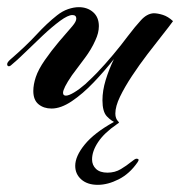

<svg xmlns="http://www.w3.org/2000/svg" viewBox="-25 -304 504 536"><path d="M299 39Q286 34 273.5 21Q261 8 261 -24Q261 -51 270 -80.5Q279 -110 293 -139Q267 -106 236.5 -74Q206 -42 175.5 -21.5Q145 -1 119 -1Q97 -1 82.5 -13Q68 -25 68 -50Q68 -68 75 -89Q82 -110 100 -136Q118 -162 139.5 -187.5Q161 -213 177 -231Q188 -244 188 -252Q188 -262 177 -262Q165 -262 143 -246Q120 -229 94 -204.5Q68 -180 45 -157.5Q22 -135 6 -122Q3 -119 0 -119Q-5 -119 -5 -125Q-5 -130 4 -138Q48 -176 77 -207.5Q106 -239 134 -261Q149 -273 165 -278.5Q181 -284 195 -284Q219 -284 235 -270Q251 -256 251 -231Q251 -212 241 -191Q230 -166 211.5 -141.5Q193 -117 176 -94Q163 -75 157 -63Q151 -51 151 -45Q151 -37 159 -37Q167 -37 182 -46Q197 -55 213 -69Q224 -79 232.5 -87.5Q241 -96 245 -100Q268 -124 291 -151.5Q314 -179 331 -202Q344 -219 351.5 -228Q359 -237 368 -247Q385 -266 404 -267Q415 -267 429.5 -262.5Q444 -258 458 -245Q448 -231 428.5 -206.5Q409 -182 386.5 -152.5Q364 -123 343.5 -92Q323 -61 310 -34Q297 -7 297 13Q297 27 305 35Q309 39 305 39.5Q301 40 299 39ZM248 212Q219 212 202 197Q185 182 185 159Q185 132 211.5 99.5Q238 67 292 37Q295 35 301 35Q306 35 307 37Q308 39 301 43Q266 67 249 92.5Q232 118 232 141Q232 157 243 167.5Q254 178 275 178Q296 178 312.5 168Q329 158 340.5 148.5Q352 139 356 139Q366 139 359 149Q337 181 306.5 196.5Q276 212 248 212Z"/></svg>

Font: Arizonia
Style: Regular
Weight: 400
Designer: Robert E. Leuschke
Foundry: Robert E. Leuschke
Version: Version 1.010; ttfautohint (v1.8.4.7-5d5b)